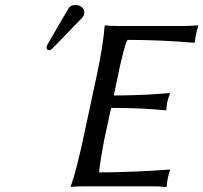

<svg xmlns="http://www.w3.org/2000/svg" viewBox="-20 -753 821 776"><path d="M286.1 -732.9Q299.8 -732.9 310.3 -724.4Q320.8 -715.8 320.8 -703.1Q320.8 -689.9 311 -680.2L192.9 -558.1Q184.6 -549.8 179.2 -549.8Q174.3 -549.8 171.1 -553.2Q168 -556.6 168 -561Q168 -562.5 169.7 -567.1Q171.4 -571.8 171.9 -573.2L254.9 -715.8Q263.7 -732.9 286.1 -732.9ZM403.8 -200.2Q398.9 -177.7 389.9 -124.8Q380.9 -71.8 380.9 -56.2Q440.4 -56.2 511.7 -59.1Q583 -62 624.5 -64.9L666 -67.9L667 -64Q656.2 -34.7 653.8 0L650.9 2.9Q627 0 591.8 0H318.8Q303.2 0 290 0.7Q276.9 1.5 271.5 2L266.1 2.9V0Q289.1 -64.5 317.9 -200.2L371.1 -448.2Q397.5 -572.3 402.8 -647.9L405.8 -650.9Q421.9 -647.9 456.1 -647.9H719.2Q753.9 -647.9 779.8 -650.9L780.8 -647.9Q768.1 -601.6 768.1 -584L765.1 -580.1Q628.4 -591.8 495.1 -591.8Q486.8 -576.2 473.9 -523.9Q460.9 -471.7 457 -448.2L439.9 -367.2Q481.4 -367.2 519.3 -368.4Q557.1 -369.6 573.2 -370.4Q589.4 -371.1 625 -373.8Q660.6 -376.5 665 -377L667 -374Q652.8 -341.8 652.8 -310.1L649.9 -307.1Q552.7 -316.9 429.2 -316.9Z"/></svg>

Font: Linear Smooth
Style: Italic
Weight: 400
Designer: Philipp H. Poll, Flanker
Foundry: Philipp H. Poll, reworked by Flanker
Version: Version 1.061 | FøM Fix